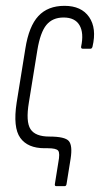

<svg xmlns="http://www.w3.org/2000/svg" viewBox="-20 -508 350 658"><path d="M173 130Q167 130 168 123L180 48Q186 17 179.5 8.5Q173 0 144 0H133Q75 0 49.5 -35.5Q24 -71 37 -156L67 -342Q79 -418 111.5 -453Q144 -488 201 -488Q259 -488 285.5 -449.5Q312 -411 297 -348Q295 -341 290 -341H264Q257 -341 258 -348Q268 -395 252.5 -421.5Q237 -448 198 -448Q160 -448 139 -422.5Q118 -397 108 -336L79 -157Q68 -91 84.5 -65.5Q101 -40 149 -40Q203 -40 216 -24.5Q229 -9 222 36L208 123Q207 130 201 130Z"/></svg>

Font: Sofia Sans Extra Condensed Light
Style: Italic
Weight: 300
Italic angle: -9°
Version: Version 4.100